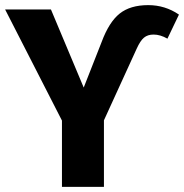

<svg xmlns="http://www.w3.org/2000/svg" viewBox="-27 -730 719 750"><path d="M215 0V-259L-7 -693H172L300 -388L370 -566Q399 -644 440.5 -677Q482 -710 552 -710Q618 -710 672 -673L627 -579Q599 -595 573 -595Q550 -595 535.5 -583Q521 -571 507 -540L379 -260V0Z"/></svg>

Font: Fira Sans
Style: Bold
Weight: 700
Designer: bBox Type GmbH & Carrois Corporate GbR & Edenspiekermann AG
Foundry: bBox Type GmbH & Carrois Corporate GbR & Edenspiekermann AG
Version: Version 4.301;PS 004.301;hotconv 1.0.88;makeotf.lib2.5.64775